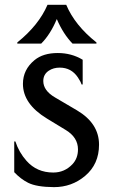

<svg xmlns="http://www.w3.org/2000/svg" viewBox="-20 -767 470 797"><path d="M177.2 -747.1H254.9Q291 -661.6 380.4 -590.8V-585.9H281.2Q242.2 -626 215.8 -688Q189.5 -624.5 150.9 -585.9H51.8V-590.8Q141.1 -662.6 177.2 -747.1ZM39.1 -179.7H43.9Q58.6 -134.8 89.8 -99.6Q132.8 -50.8 201.2 -50.8Q248 -50.8 280.8 -85.4Q303.7 -109.9 303.7 -147Q303.7 -196.3 253.4 -227.1L174.8 -274.9Q75.2 -335.4 75.2 -418.9Q75.2 -478 123.5 -517.6Q159.2 -546.9 219.7 -546.9Q276.9 -546.9 323.2 -519V-416.5H318.4Q315.4 -427.7 303.2 -445.8Q275.9 -486.3 228 -486.3Q201.7 -486.3 182.6 -473.6Q159.7 -458.5 159.7 -430.7Q159.7 -391.1 208 -362.8L299.3 -309.1Q391.1 -254.9 391.1 -166.5Q391.1 -85.4 333 -36.6Q277.8 9.8 204.1 9.8Q131.8 9.3 96.7 -8.3Q66.4 -23.4 39.1 -52.2Z"/></svg>

Font: Classica
Style: Book
Weight: 400
Version: Version 1.001